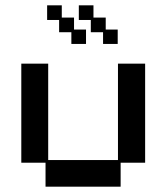

<svg xmlns="http://www.w3.org/2000/svg" viewBox="-20 -689 626 721"><path d="M151 12V-78H60V-450H161V-88H423V-450H525V-78H433V12ZM367 -524V-568H321V-614H276V-669H331V-623H377V-578H422V-524ZM248 -524V-568H202V-614H157V-669H212V-623H258V-578H303V-524Z"/></svg>

Font: Pixelify Sans
Style: Regular
Weight: 400
Designer: Stefie Justprince
Foundry: Typecalism Foundryline
Version: Version 1.000;February 13, 2025;FontCreator 15.0.0.3015 64-b